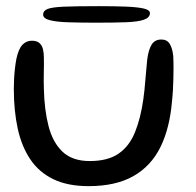

<svg xmlns="http://www.w3.org/2000/svg" viewBox="-20 -588 652 639"><path d="M275 31.5Q205 31.5 157.2 8.2Q109.5 -15 80.8 -57.8Q52 -100.5 39 -160Q26 -219.5 26 -292.5Q26 -310 27 -327.8Q28 -345.5 30 -362.2Q32 -379 34.5 -392Q41.5 -425 54.5 -438.8Q67.5 -452.5 86 -452.5Q103 -452.5 111.8 -444.2Q120.5 -436 123.2 -423.2Q126 -410.5 126 -397.5Q126.5 -388.5 126.2 -375.2Q126 -362 125.8 -347.2Q125.5 -332.5 125.5 -318.5Q125.5 -304.5 126 -293Q127.5 -223 141.5 -168.5Q155.5 -114 188.2 -83Q221 -52 278.5 -52Q339 -52 374.8 -76.8Q410.5 -101.5 429.2 -147.8Q448 -194 457 -257.5Q459 -272.5 460.8 -288.8Q462.5 -305 463.8 -321.8Q465 -338.5 466.8 -355.8Q468.5 -373 470 -390Q474 -422 484.5 -439.2Q495 -456.5 517 -456.5Q535.5 -456.5 544.5 -442.5Q553.5 -428.5 556.5 -402.5Q557.5 -383 557.5 -363.8Q557.5 -344.5 557 -325.5Q556.5 -306.5 555.5 -288Q554.5 -269.5 552.5 -251.5Q545 -161.5 513.8 -98.2Q482.5 -35 423.8 -1.8Q365 31.5 275 31.5ZM299 -512.5Q247.5 -512.5 207.8 -513.8Q168 -515 145.8 -520.8Q123.5 -526.5 123.5 -539.5Q123.5 -552 138 -558Q152.5 -564 192.5 -565.8Q232.5 -567.5 310 -567.5Q360.5 -567.5 398.5 -566Q436.5 -564.5 457.8 -559.8Q479 -555 479 -544.5Q479 -529.5 459.2 -522.5Q439.5 -515.5 399.8 -514Q360 -512.5 299 -512.5Z"/></svg>

Font: Gluten Light
Style: Regular
Weight: 300
Designer: Tyler Finck
Foundry: Etcetera Type Company
Version: Version 1.300